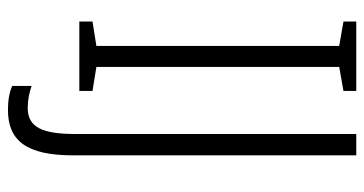

<svg xmlns="http://www.w3.org/2000/svg" viewBox="-242 -512 938 495"><g transform="rotate(90 227.5 -265.0)"><path d="M215 0V-34L153 -44V-670L215 -681V-714H36V-681L99 -670V-44L36 -34V0ZM264 184C344 184 381 135 381 16V-714H326V9C326 93 310 133 259 133C238 133 219 129 202 123V173C220 181 241 184 264 184Z"/></g></svg>

Font: Noto Sans UI Condensed Light
Style: Regular
Weight: 300
Width: 3
Designer: Monotype Design Team
Foundry: Monotype Imaging Inc.
Version: Version 1.901